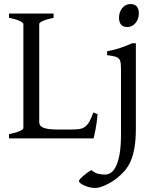

<svg xmlns="http://www.w3.org/2000/svg" viewBox="-20 -682 775 946"><path d="M460.9 -119.1Q457 -76.7 450.9 -45.4Q444.8 -14.2 440.9 0H24.4V-21Q57.6 -27.8 76.4 -35.9Q95.2 -43.9 95.2 -50.8V-564Q95.2 -569.8 77.4 -578.6Q59.6 -587.4 24.4 -594.2V-615.2H244.1V-594.2Q210.9 -587.4 192.1 -579.1Q173.3 -570.8 173.3 -564V-80.1Q173.3 -71.3 177.5 -64.7Q181.6 -58.1 191.9 -53.5Q202.1 -48.8 219.7 -46.4Q237.3 -43.9 264.2 -43.9H334Q356.4 -43.9 371.8 -46.4Q387.2 -48.8 398.9 -57.4Q410.6 -65.9 420.2 -82.5Q429.7 -99.1 439.9 -127.9ZM649.4 -48.3Q649.4 7.8 642.3 47.1Q635.3 86.4 622.8 114Q610.4 141.6 593.3 160.6Q576.2 179.7 556.6 195.3Q543.5 205.6 528.8 214.6Q514.2 223.6 499.5 230.2Q484.9 236.8 471.9 240.5Q459 244.1 449.7 244.1Q434.6 244.1 420.2 240.5Q405.8 236.8 394.3 231.4Q382.8 226.1 375.7 220.2Q368.7 214.4 368.7 210.4Q368.7 206.1 375.7 198.5Q382.8 190.9 392.6 182.6Q402.3 174.3 412.8 167Q423.3 159.7 430.7 156.2Q446.3 169.9 462.9 174.1Q479.5 178.2 498 178.2Q512.2 178.2 526.1 169.2Q540 160.2 551.3 137.7Q562.5 115.2 569.3 76.7Q576.2 38.1 576.2 -21V-327.1Q576.2 -352.1 575 -367.2Q573.7 -382.3 567.4 -390.9Q561 -399.4 547.1 -403.3Q533.2 -407.2 507.8 -410.2V-429.7Q528.3 -433.1 544.2 -437.5Q560.1 -441.9 574.5 -446.5Q588.9 -451.2 602.3 -456.8Q615.7 -462.4 631.3 -468.8H649.4ZM664.1 -615.7Q664.1 -602.1 659.7 -589.8Q655.3 -577.6 647.7 -568.6Q640.1 -559.6 629.9 -554.2Q619.6 -548.8 607.9 -548.8Q585.9 -548.8 576.2 -561Q566.4 -573.2 566.4 -595.7Q566.4 -609.4 570.8 -621.6Q575.2 -633.8 582.8 -642.8Q590.3 -651.9 600.6 -657Q610.8 -662.1 622.6 -662.1Q664.1 -662.1 664.1 -615.7Z"/></svg>

Font: Noto Serif Devanagari
Style: Regular
Weight: 400
Designer: Monotype Design Team
Foundry: Monotype Imaging Inc.
Version: Version 1.01